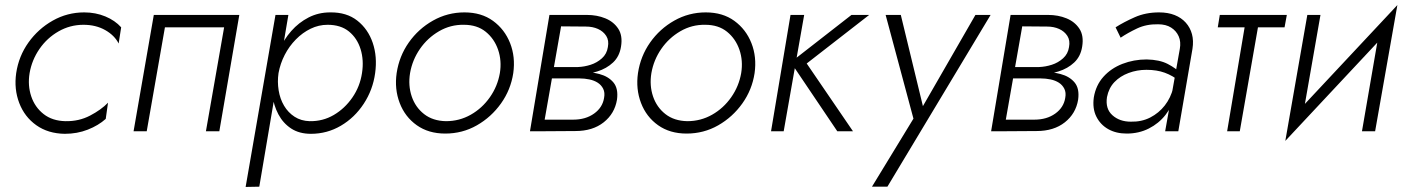

<svg xmlns="http://www.w3.org/2000/svg" viewBox="-20 -519 5561 759"><path d="M97 -230Q106 -282 136 -325.5Q166 -369 211.5 -395Q257 -421 310 -421Q359 -421 396 -400Q433 -379 449 -347L459 -411Q435 -438 396.5 -454Q358 -470 313 -470Q246 -470 188.5 -437.5Q131 -405 92.5 -351Q54 -297 44 -230Q35 -167 56 -112Q77 -57 123.5 -24Q170 9 236 10Q285 10 327 -6.5Q369 -23 398 -49L407 -113Q380 -85 336 -62Q292 -39 239 -40Q187 -41 152.5 -68Q118 -95 103.5 -138Q89 -181 97 -230Z M926 -460H588L508 0H560L632 -411H866L794 0H847Z M1005 219 1120 -460H1069L951 220ZM1463 -230Q1472 -295 1453.5 -349.5Q1435 -404 1392.5 -437.5Q1350 -471 1285 -470Q1239 -470 1200 -450Q1161 -430 1131.5 -396.5Q1102 -363 1083 -320Q1064 -277 1057 -230Q1051 -186 1056.5 -144Q1062 -102 1080.5 -67Q1099 -32 1131 -11Q1163 10 1209 10Q1273 10 1327.5 -22Q1382 -54 1418 -109Q1454 -164 1463 -230ZM1411 -230Q1403 -177 1373 -133.5Q1343 -90 1299.5 -64.5Q1256 -39 1204 -40Q1170 -41 1144.5 -57.5Q1119 -74 1103 -101Q1087 -128 1081.5 -162Q1076 -196 1081 -230Q1088 -268 1105.5 -302Q1123 -336 1149.5 -363Q1176 -390 1208 -405.5Q1240 -421 1275 -421Q1327 -421 1359.5 -394.5Q1392 -368 1405.5 -324.5Q1419 -281 1411 -230Z M1548 -230Q1539 -167 1560 -112Q1581 -57 1627.5 -24Q1674 9 1740 9Q1808 9 1865 -23.5Q1922 -56 1960.5 -110Q1999 -164 2009 -230Q2018 -294 1996.5 -348.5Q1975 -403 1929 -436.5Q1883 -470 1816 -470Q1749 -470 1691.5 -437.5Q1634 -405 1596 -351Q1558 -297 1548 -230ZM1601 -230Q1610 -282 1640 -325.5Q1670 -369 1715.5 -395.5Q1761 -422 1814 -421Q1866 -421 1900 -393.5Q1934 -366 1949 -322.5Q1964 -279 1956 -230Q1947 -178 1916.5 -134.5Q1886 -91 1841 -65.5Q1796 -40 1743 -40Q1691 -41 1656.5 -68Q1622 -95 1607.5 -138Q1593 -181 1601 -230Z M2144 -236 2140 -209H2271Q2291 -209 2310 -205Q2329 -201 2343 -192Q2357 -183 2364.5 -168Q2372 -153 2368 -132Q2362 -94 2328.5 -70Q2295 -46 2246 -46H2111L2104 0L2255 -1Q2323 -1 2366.5 -35.5Q2410 -70 2419 -125Q2425 -169 2405 -193Q2385 -217 2349 -226.5Q2313 -236 2271 -236ZM2142 -224H2264Q2304 -225 2341 -236.5Q2378 -248 2403.5 -272Q2429 -296 2435 -335Q2442 -378 2424 -405.5Q2406 -433 2373 -446.5Q2340 -460 2300 -460H2181L2175 -415L2296 -414Q2323 -414 2344 -404.5Q2365 -395 2376.5 -377Q2388 -359 2383 -333Q2379 -306 2359.5 -288.5Q2340 -271 2315 -263Q2290 -255 2265 -254H2147ZM2152 -460 2075 0H2125L2206 -460Z M2502 -230Q2493 -167 2514 -112Q2535 -57 2581.5 -24Q2628 9 2694 9Q2762 9 2819 -23.5Q2876 -56 2914.5 -110Q2953 -164 2963 -230Q2972 -294 2950.5 -348.5Q2929 -403 2883 -436.5Q2837 -470 2770 -470Q2703 -470 2645.5 -437.5Q2588 -405 2550 -351Q2512 -297 2502 -230ZM2555 -230Q2564 -282 2594 -325.5Q2624 -369 2669.5 -395.5Q2715 -422 2768 -421Q2820 -421 2854 -393.5Q2888 -366 2903 -322.5Q2918 -279 2910 -230Q2901 -178 2870.5 -134.5Q2840 -91 2795 -65.5Q2750 -40 2697 -40Q2645 -41 2610.5 -68Q2576 -95 2561.5 -138Q2547 -181 2555 -230Z M3105 -460 3028 0H3078L3159 -460ZM3346 -460 3106 -273 3290 0H3352L3169 -268L3416 -460Z M3896 -460H3836L3612 -71L3636 -68L3541 -460H3481L3591 -50L3427 219H3488Z M3967 -236 3963 -209H4094Q4114 -209 4133 -205Q4152 -201 4166 -192Q4180 -183 4187.5 -168Q4195 -153 4191 -132Q4185 -94 4151.5 -70Q4118 -46 4069 -46H3934L3927 0L4078 -1Q4146 -1 4189.5 -35.5Q4233 -70 4242 -125Q4248 -169 4228 -193Q4208 -217 4172 -226.5Q4136 -236 4094 -236ZM3965 -224H4087Q4127 -225 4164 -236.5Q4201 -248 4226.5 -272Q4252 -296 4258 -335Q4265 -378 4247 -405.5Q4229 -433 4196 -446.5Q4163 -460 4123 -460H4004L3998 -415L4119 -414Q4146 -414 4167 -404.5Q4188 -395 4199.5 -377Q4211 -359 4206 -333Q4202 -306 4182.5 -288.5Q4163 -271 4138 -263Q4113 -255 4088 -254H3970ZM3975 -460 3898 0H3948L4029 -460Z M4356 -135Q4363 -171 4385.5 -194.5Q4408 -218 4441.5 -230.5Q4475 -243 4512 -243Q4553 -243 4584.5 -231.5Q4616 -220 4643 -198L4648 -229Q4629 -249 4596.5 -266Q4564 -283 4513 -284Q4462 -284 4417 -266.5Q4372 -249 4342 -215.5Q4312 -182 4304 -134Q4298 -90 4314 -58Q4330 -26 4361 -8.5Q4392 9 4434 9Q4482 9 4521.5 -11Q4561 -31 4587.5 -65Q4614 -99 4624 -141L4618 -172Q4608 -132 4584.5 -102Q4561 -72 4527 -54.5Q4493 -37 4450 -38Q4406 -38 4377.5 -63.5Q4349 -89 4356 -135ZM4410 -370Q4438 -389 4475 -406.5Q4512 -424 4558 -423Q4589 -423 4609.5 -410Q4630 -397 4639.5 -375.5Q4649 -354 4644 -326L4586 0H4638L4694 -326Q4699 -358 4692 -384Q4685 -410 4667.5 -429.5Q4650 -449 4623.5 -459.5Q4597 -470 4562 -470Q4509 -470 4466 -451Q4423 -432 4390 -411Z M4802 -460 4794 -411H5058L5067 -460ZM4906 -446 4831 0H4881L4959 -446Z M5483 -413 5504 -499 5082 -48 5061 38ZM5200 -460H5148L5061 38L5126 -37ZM5504 -499 5437 -423 5364 0H5416Z"/></svg>

Font: Jost Light
Style: Italic
Weight: 300
Italic angle: -5°
Version: Version 3.710